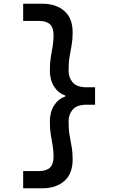

<svg xmlns="http://www.w3.org/2000/svg" viewBox="-20 -831 640 1036"><path d="M105 185V92H191Q230 92 249.5 73.5Q269 55 269 15Q269 -19 264 -46.5Q259 -74 254 -104Q249 -134 249 -174Q249 -227 272 -262.5Q295 -298 332 -310V-316Q295 -328 272 -363.5Q249 -399 249 -452Q249 -492 254 -522Q259 -552 264 -580Q269 -608 269 -641Q269 -682 249.5 -700Q230 -718 191 -718H105V-811H207Q282 -811 327 -772Q372 -733 372 -656Q372 -618 366.5 -587.5Q361 -557 355.5 -525.5Q350 -494 350 -451Q350 -412 372.5 -386Q395 -360 448 -360H493V-266H448Q395 -266 372.5 -240Q350 -214 350 -175Q350 -133 355.5 -101Q361 -69 366.5 -39Q372 -9 372 29Q372 107 327 146Q282 185 207 185Z"/></svg>

Font: DM Mono Medium
Style: Regular
Weight: 500
Designer: Colophon Foundry
Foundry: Colophon Foundry
Version: Version 1.000; ttfautohint (v1.8.2.53-6de2)